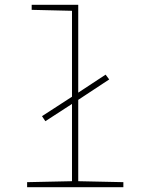

<svg xmlns="http://www.w3.org/2000/svg" viewBox="-20 -780 603 800"><path d="M93 0H494V-21L306 -25V-364L435 -449L420 -469L306 -394V-760H112V-739L280 -735V-377L155 -296L169 -275L280 -347V-25L93 -21Z"/></svg>

Font: Noto Sans Mono SemiCondensed Thin
Style: Regular
Weight: 100
Width: 4
Designer: Monotype Design Team
Foundry: Monotype Imaging Inc.
Version: Version 2.014